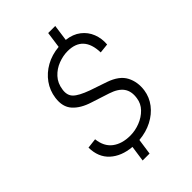

<svg xmlns="http://www.w3.org/2000/svg" viewBox="-273 -940 1155 1155"><g transform="rotate(-45 305.0 -362.0)"><path d="M229 110 243.5 9Q157.5 1.5 106 -45.5Q54.5 -92.5 53.5 -175L117 -182.5Q124.5 -114.5 168.8 -81.2Q213 -48 282.5 -48Q324.5 -48 365.5 -64Q406.5 -80 435.2 -109.5Q464 -139 469.5 -179.5Q477.5 -231.5 454 -265Q430.5 -298.5 372.5 -317.5L258.5 -354.5Q188 -376.5 151.5 -417.5Q115 -458.5 124.5 -527.5Q132 -582.5 163.2 -626.2Q194.5 -670 243.8 -697.5Q293 -725 355 -730.5L369.5 -834H429.5L415 -730Q470 -723.5 506.2 -695.2Q542.5 -667 559 -624.8Q575.5 -582.5 571.5 -534.5L510.5 -528Q506.5 -674.5 375 -674.5Q336 -674.5 295.8 -659.2Q255.5 -644 226 -612.2Q196.5 -580.5 190 -532Q183.5 -488.5 208.2 -463.2Q233 -438 303 -412.5L411.5 -375.5Q489.5 -348.5 516.5 -297Q543.5 -245.5 534.5 -181Q527 -130 495.5 -89Q464 -48 414.2 -22.2Q364.5 3.5 302.5 9L288 110Z"/></g></svg>

Font: Public Sans ExtraLight
Style: Italic
Weight: 200
Italic angle: -8°
Designer: The Public Sans project authors (U.S. Web Design System). Libre Franklin designed by Pablo Impallari and Rodrigo Fuenzal
Version: Version 1.007; ttfautohint (v1.8.1) -l 8 -r 50 -G 200 -x 14 